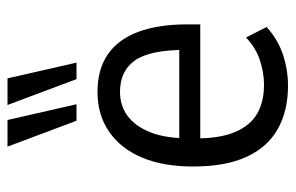

<svg xmlns="http://www.w3.org/2000/svg" viewBox="-158 -621 788 512"><g transform="rotate(-90 236.0 -365.0)"><path d="M263 9Q197 9 148.5 -18Q100 -45 74 -101Q48 -157 48 -244Q48 -323 71.5 -379.5Q95 -436 140 -467.5Q185 -499 247 -499Q307 -499 347 -471.5Q387 -444 407 -390.5Q427 -337 427 -260V-225H108V-281H374L359 -264Q359 -359 331 -399Q303 -439 247 -439Q210 -439 182.5 -418.5Q155 -398 139 -357.5Q123 -317 123 -253V-236Q123 -172 140 -132Q157 -92 188.5 -73.5Q220 -55 266 -55Q298 -55 331.5 -66Q365 -77 392 -103L420 -48Q387 -18 346.5 -4.5Q306 9 263 9ZM281 -555 212 -739H283L325 -555ZM170 -555 101 -739H172L214 -555Z"/></g></svg>

Font: Nunito Sans 10pt Condensed
Style: Regular
Weight: 400
Width: 3
Designer: Vernon Adams
Foundry: Vernon Adams
Version: Version 3.101;gftools[0.9.27]